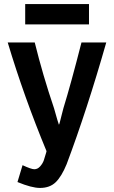

<svg xmlns="http://www.w3.org/2000/svg" viewBox="-20 -745 563 945"><path d="M503 -536Q408 -203 308 63Q283 124 254 152Q225 180 177 180Q136 180 66 151L91 68Q134 88 149 88Q165 88 177.5 74Q190 60 195.5 44.5Q201 29 207 7Q208 2 209 -1Q98 -269 18 -536H151Q191 -374 246 -212Q267 -137 270 -131Q272 -133 275 -145.5Q278 -158 283.5 -179Q289 -200 292 -212Q329 -332 381 -536ZM418 -625H104V-725H418Z"/></svg>

Font: Repo
Style: DemiBold
Weight: 600
Designer: Stefan Peev
Foundry: Context Ltd
Version: Version 001.000